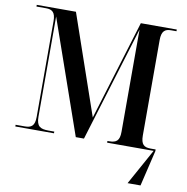

<svg xmlns="http://www.w3.org/2000/svg" viewBox="-97 -807 1080 1110"><g transform="rotate(10 443.5 -252.0)"><path d="M29 0H256V-10H222C174 -10 151 -22 151 -79V-667L384 0H432L639 -676V-76C639 -24 620 -10 578 -10H568V0H841L725 210H801L851 0V-10H821C783 -10 764 -24 764 -77V-637C764 -690 784 -704 819 -704H851V-714H640L461 -129L259 -714H29V-704H86C121 -704 141 -690 141 -638V-76C141 -23 121 -10 82 -10H29Z"/></g></svg>

Font: Noto Serif Display SemiCondensed SemiBold
Style: Regular
Weight: 600
Width: 4
Designer: Monotype Design Team
Foundry: Monotype Imaging Inc.
Version: Version 2.009